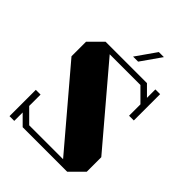

<svg xmlns="http://www.w3.org/2000/svg" viewBox="-280 -1142 1290 1290"><g transform="rotate(45 365.5 -497.0)"><path d="M50 -240H95V-132L187 -40H509L60 -569V-707L153 -800H546L616 -730V-810H661V-560H616V-668L524 -760H232L681 -231V-93L588 0H165L95 -70V10H50ZM503 -1004H455L354 -860H402Z"/></g></svg>

Font: Kumar One
Style: Regular
Weight: 400
Designer: Parimal Parmar
Foundry: Indian Type Foundry
Version: Version 1.001;PS 1.001;hotconv 1.0.88;makeotf.lib2.5.647800